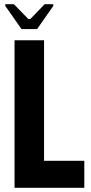

<svg xmlns="http://www.w3.org/2000/svg" viewBox="-20 -891 433 911"><path d="M49 -700H189V-128H380V0H49ZM82 -753 5 -863V-871H46L114 -801H124L192 -871H233V-863L156 -753Z"/></svg>

Font: Phudu SemiBold
Style: Regular
Weight: 600
Version: Version 1.005;gftools[0.9.23]